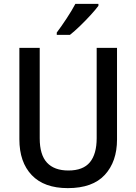

<svg xmlns="http://www.w3.org/2000/svg" viewBox="-20 -961 704 991"><path d="M584 -241Q584 -127 521 -58.5Q458 10 330 10Q208 10 144 -57Q80 -124 80 -242V-714H185V-247Q185 -162 222.5 -121.5Q260 -81 333 -81Q409 -81 444 -123.5Q479 -166 479 -248V-714H584ZM488 -931Q474 -912 448 -883.5Q422 -855 393 -827Q364 -799 341 -781H273V-793Q297 -825 324 -866Q351 -907 369 -941H488Z"/></svg>

Font: Noto Sans Malayalam SemiCondensed Medium
Style: Regular
Weight: 500
Width: 4
Designer: Jelle Bosma - Monotype Design Team
Foundry: Monotype Imaging Inc.
Version: Version 2.104; ttfautohint (v1.8.4.7-5d5b)